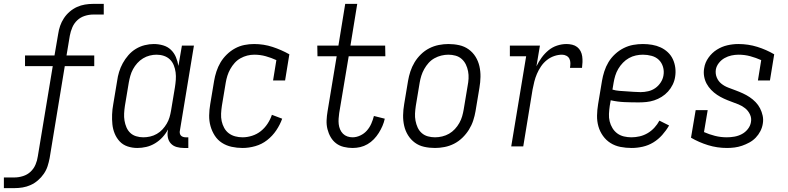

<svg xmlns="http://www.w3.org/2000/svg" viewBox="-41 -755 4061 990"><path d="M-21 215V160H34Q55 160 77.5 153Q100 146 116.5 130.5Q133 115 142 94Q151 73 154 51L231 -414H88V-469H240L259 -580Q262 -601 269 -621.5Q276 -642 288.5 -661Q301 -680 318.5 -695Q336 -710 356 -719Q376 -728 397 -731.5Q418 -735 439 -735H494V-680H439Q418 -680 396 -673Q374 -666 357.5 -650.5Q341 -635 332 -614Q323 -593 319 -571L302 -469H445V-414H293L215 60Q211 81 204.5 101.5Q198 122 185 141Q172 160 154.5 175Q137 190 117 199Q97 208 76 211.5Q55 215 34 215Z M667 8Q641 8 617 0Q593 -8 576.5 -25.5Q560 -43 550.5 -66Q541 -89 538.5 -114Q536 -139 537 -165Q538 -191 543 -218L563 -338Q566 -361 573 -384Q580 -407 592 -429Q604 -451 621 -470.5Q638 -490 659.5 -503Q681 -516 705 -522Q729 -528 752 -528Q777 -528 800.5 -521Q824 -514 840.5 -498Q857 -482 866 -460.5Q875 -439 879 -415L897 -520H959L887 -84Q885 -76 886 -69Q887 -62 891 -57Q895 -52 902 -49.5Q909 -47 916 -47H930V8H907Q888 8 870 3Q852 -2 840 -15Q828 -28 824.5 -46.5Q821 -65 825 -84V-87Q814 -66 797 -47.5Q780 -29 758.5 -16Q737 -3 713.5 2.5Q690 8 667 8ZM698 -47Q715 -47 733 -51Q751 -55 767.5 -64.5Q784 -74 796.5 -87.5Q809 -101 818.5 -117Q828 -133 833 -150Q838 -167 841 -185L861 -305Q864 -324 865.5 -343.5Q867 -363 864.5 -382Q862 -401 855 -418.5Q848 -436 835 -448.5Q822 -461 804 -467Q786 -473 766 -473Q749 -473 731 -468.5Q713 -464 696.5 -454Q680 -444 667 -429.5Q654 -415 645 -398.5Q636 -382 631 -364Q626 -346 623 -329L603 -209Q600 -189 599 -170Q598 -151 601 -133Q604 -115 611 -98.5Q618 -82 630.5 -70Q643 -58 661 -52.5Q679 -47 698 -47Z M1210 8Q1181 8 1153.5 2Q1126 -4 1103.5 -18.5Q1081 -33 1066.5 -55.5Q1052 -78 1044.5 -104.5Q1037 -131 1037.5 -160Q1038 -189 1043 -218L1063 -338Q1067 -362 1075 -386.5Q1083 -411 1096 -433Q1109 -455 1128.5 -474Q1148 -493 1171 -505.5Q1194 -518 1219 -523Q1244 -528 1269 -528Q1319 -528 1364.5 -513Q1410 -498 1451 -475L1429 -340H1367L1384 -445Q1358 -457 1329.5 -465Q1301 -473 1270 -473Q1252 -473 1234 -468.5Q1216 -464 1199 -454.5Q1182 -445 1169 -430.5Q1156 -416 1146.5 -399Q1137 -382 1131.5 -364.5Q1126 -347 1123 -329L1103 -209Q1100 -189 1099 -169Q1098 -149 1102 -130.5Q1106 -112 1115 -95.5Q1124 -79 1138.5 -68Q1153 -57 1171.5 -52Q1190 -47 1210 -47Q1234 -47 1259 -55Q1284 -63 1304 -79Q1324 -95 1338.5 -117Q1353 -139 1361 -163L1414 -143Q1403 -112 1383.5 -83Q1364 -54 1336.5 -32.5Q1309 -11 1275.5 -1.5Q1242 8 1210 8Z M1777 8Q1754 8 1731.5 2.5Q1709 -3 1692 -16Q1675 -29 1664 -48Q1653 -67 1647.5 -89Q1642 -111 1643 -134.5Q1644 -158 1648 -181L1695 -465H1596L1595 -520H1704L1739 -735H1801L1766 -520H1945L1946 -465H1757L1708 -172Q1706 -158 1705 -143.5Q1704 -129 1705.5 -115Q1707 -101 1712.5 -88Q1718 -75 1727.5 -65.5Q1737 -56 1750 -51.5Q1763 -47 1777 -47Q1797 -47 1817 -56.5Q1837 -66 1851 -82Q1865 -98 1873.5 -117.5Q1882 -137 1887 -157L1943 -143Q1939 -124 1931 -105.5Q1923 -87 1912 -69.5Q1901 -52 1886.5 -37Q1872 -22 1854 -11.5Q1836 -1 1816.5 3.5Q1797 8 1777 8Z M2202 8Q2173 8 2146 2Q2119 -4 2098 -19.5Q2077 -35 2063 -57.5Q2049 -80 2043 -106.5Q2037 -133 2037.5 -161Q2038 -189 2043 -218L2063 -338Q2067 -362 2075 -386.5Q2083 -411 2096.5 -433.5Q2110 -456 2129.5 -475Q2149 -494 2172.5 -506Q2196 -518 2221.5 -523Q2247 -528 2271 -528Q2300 -528 2327 -522Q2354 -516 2375.5 -500.5Q2397 -485 2411 -462.5Q2425 -440 2431 -413.5Q2437 -387 2436.5 -359Q2436 -331 2431 -302L2411 -182Q2407 -158 2399 -133.5Q2391 -109 2377 -86.5Q2363 -64 2343.5 -45Q2324 -26 2300.5 -14Q2277 -2 2251.5 3Q2226 8 2202 8ZM2202 -47Q2220 -47 2239 -51.5Q2258 -56 2274.5 -65.5Q2291 -75 2304.5 -89.5Q2318 -104 2327.5 -121Q2337 -138 2342 -155.5Q2347 -173 2350 -191L2370 -311Q2374 -331 2375 -350Q2376 -369 2372.5 -387.5Q2369 -406 2361 -422.5Q2353 -439 2339.5 -451Q2326 -463 2308 -468Q2290 -473 2271 -473Q2253 -473 2234.5 -468.5Q2216 -464 2199 -454.5Q2182 -445 2169 -430.5Q2156 -416 2146.5 -399Q2137 -382 2131.5 -364.5Q2126 -347 2123 -329L2103 -209Q2100 -189 2099 -170Q2098 -151 2101.5 -132.5Q2105 -114 2112.5 -97.5Q2120 -81 2133.5 -69Q2147 -57 2165 -52Q2183 -47 2202 -47Z M2595 0 2672 -465H2588V-520H2743L2725 -413Q2736 -436 2751.5 -457.5Q2767 -479 2787 -495.5Q2807 -512 2831.5 -520Q2856 -528 2880 -528Q2895 -528 2909.5 -524.5Q2924 -521 2935 -512.5Q2946 -504 2952.5 -491.5Q2959 -479 2961 -464.5Q2963 -450 2962.5 -435Q2962 -420 2960 -405H2898Q2900 -417 2900 -429.5Q2900 -442 2895 -452Q2890 -462 2879.5 -467.5Q2869 -473 2857 -473Q2837 -473 2816.5 -466Q2796 -459 2778.5 -445Q2761 -431 2748.5 -412.5Q2736 -394 2727.5 -374Q2719 -354 2714 -334Q2709 -314 2705 -293L2657 0Z M3216 8Q3186 8 3158 2.5Q3130 -3 3107 -17.5Q3084 -32 3068 -54.5Q3052 -77 3044.5 -103.5Q3037 -130 3037.5 -159Q3038 -188 3043 -218L3063 -338Q3067 -362 3075 -387Q3083 -412 3096.5 -434.5Q3110 -457 3130.5 -476Q3151 -495 3175 -507Q3199 -519 3224 -523.5Q3249 -528 3274 -528Q3298 -528 3321.5 -524Q3345 -520 3365.5 -510.5Q3386 -501 3402.5 -485.5Q3419 -470 3428.5 -449.5Q3438 -429 3441 -405.5Q3444 -382 3440 -358Q3437 -338 3427.5 -318.5Q3418 -299 3403.5 -283Q3389 -267 3370.5 -255.5Q3352 -244 3332 -237.5Q3312 -231 3292 -229Q3272 -227 3252 -227Q3215 -227 3179 -228.5Q3143 -230 3108 -238L3103 -209Q3100 -188 3099 -168Q3098 -148 3102.5 -129.5Q3107 -111 3117 -94.5Q3127 -78 3142 -67Q3157 -56 3176 -51.5Q3195 -47 3215 -47Q3236 -47 3257.5 -52Q3279 -57 3298.5 -68.5Q3318 -80 3333.5 -97Q3349 -114 3359 -133L3409 -108Q3394 -82 3373.5 -59Q3353 -36 3327.5 -20.5Q3302 -5 3273 1.5Q3244 8 3216 8ZM3262 -280Q3281 -280 3301 -284.5Q3321 -289 3337.5 -300.5Q3354 -312 3365.5 -329.5Q3377 -347 3380 -366Q3384 -389 3377.5 -410.5Q3371 -432 3356 -446.5Q3341 -461 3319 -467Q3297 -473 3274 -473Q3256 -473 3237.5 -469Q3219 -465 3202 -455.5Q3185 -446 3171 -431.5Q3157 -417 3147 -400Q3137 -383 3131.5 -365Q3126 -347 3123 -329L3117 -293Q3134 -288 3152.5 -286.5Q3171 -285 3189.5 -284Q3208 -283 3226 -281.5Q3244 -280 3262 -280Z M3708 8Q3657 8 3610 -6.5Q3563 -21 3522 -45L3546 -187H3608L3589 -74Q3616 -62 3645.5 -54.5Q3675 -47 3707 -47Q3726 -47 3746 -50.5Q3766 -54 3784 -63.5Q3802 -73 3815 -89.5Q3828 -106 3831 -125Q3835 -146 3826 -165Q3817 -184 3801.5 -196.5Q3786 -209 3767.5 -216.5Q3749 -224 3729.5 -231Q3710 -238 3691.5 -246.5Q3673 -255 3656.5 -266Q3640 -277 3626 -291.5Q3612 -306 3602.5 -323.5Q3593 -341 3589.5 -362Q3586 -383 3590 -404Q3594 -432 3612 -457.5Q3630 -483 3655.5 -499Q3681 -515 3709.5 -521.5Q3738 -528 3766 -528Q3817 -528 3863.5 -513.5Q3910 -499 3951 -475L3929 -340H3867L3884 -445Q3857 -457 3828 -465Q3799 -473 3767 -473Q3749 -473 3730.5 -469Q3712 -465 3695 -455.5Q3678 -446 3665.5 -430Q3653 -414 3650 -396Q3647 -374 3655 -355Q3663 -336 3678.5 -323.5Q3694 -311 3713.5 -303.5Q3733 -296 3752 -289Q3771 -282 3789.5 -273.5Q3808 -265 3824.5 -254Q3841 -243 3855 -228.5Q3869 -214 3878 -196.5Q3887 -179 3891.5 -158.5Q3896 -138 3892 -116Q3889 -97 3879.5 -78.5Q3870 -60 3855.5 -45Q3841 -30 3822.5 -20Q3804 -10 3785 -3.5Q3766 3 3746.5 5.5Q3727 8 3708 8Z"/></svg>

Font: Iosevka Curly Slab Light
Style: Italic
Weight: 300
Italic angle: -9°
Monospace: yes
Designer: Belleve Invis
Foundry: Belleve Invis
Version: Version 22.1.2; ttfautohint (v1.8.4)